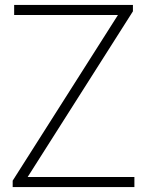

<svg xmlns="http://www.w3.org/2000/svg" viewBox="-20 -760 598 780"><path d="M31.5 0V-26L468 -713L474.5 -699H37.5V-740H520V-714L83.5 -27L77 -41H526V0Z"/></svg>

Font: Encode Sans SC Condensed Thin ExtraLight
Style: Regular
Weight: 250
Version: Version 3.002